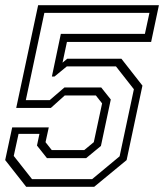

<svg xmlns="http://www.w3.org/2000/svg" viewBox="-35 -720 632 740"><path d="M66 0 -15 -103 12 -229H153L140.5 -172L164.5 -141.5H289.5L326.5 -172L358.5 -321.5L334.5 -352H214.5L161 -304H27.5L112 -700H577.5L547.5 -558.5H223L206 -478.5L224 -493.5H433L514 -390L453 -103L328 0ZM88.5 -29.5H320L426 -117.5L481 -376L412 -464H222.5L175 -425H165L199.5 -589.5H523.5L541 -670.5H136L64.5 -334H156.5L213.5 -383H355L392 -336.5L354 -157.5L297 -110.5H146L107.5 -159L117 -204H36.5L18 -119Z"/></svg>

Font: Tourney Thin Light
Style: Italic
Weight: 300
Italic angle: -12°
Version: Version 1.015